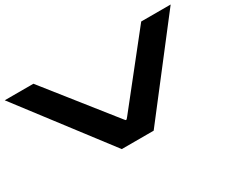

<svg xmlns="http://www.w3.org/2000/svg" viewBox="-112 -1017 1570 1334"><g transform="rotate(-30 673.0 -350.0)"><path d="M1101.6 -700.2H1337.9L797.4 0H541.5L6.8 -700.2H236.8L651.9 -177.2L665 -161.1H673.3L687 -177.2Z"/></g></svg>

Font: Donpoligrafbum
Style: Bold
Weight: 700
Designer: Sasha Pavljenko
Version: Version 1.002;Fontself Maker 3.5.8